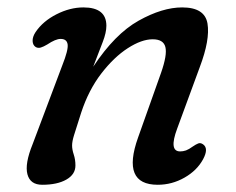

<svg xmlns="http://www.w3.org/2000/svg" viewBox="-20 -488 638 518"><path d="M76.5 -361Q68.5 -366 68 -377.2Q67.5 -388.5 76 -401.5Q96 -431 132.5 -449.5Q169 -468 205 -468Q267 -468 267 -418.5Q267 -400 257.2 -374.8Q247.5 -349.5 231.5 -308Q290 -396.5 354 -432.2Q418 -468 471.5 -468Q532.5 -468 539.8 -424.5Q547 -381 519 -307L458 -141Q435 -79.5 466 -79.5Q474 -79.5 481.8 -82.2Q489.5 -85 500.5 -93Q508.5 -98.5 514.8 -101Q521 -103.5 528 -98.5Q543.5 -87.5 528 -58.5Q511.5 -28 477.8 -8.8Q444 10.5 405.5 10.5Q307 10.5 352.5 -117L414.5 -291.5Q431.5 -340 426.2 -361Q421 -382 392 -382Q362 -382 324.8 -358Q287.5 -334 253.2 -289.5Q219 -245 199 -184Q185 -140.5 179.8 -123.5Q174.5 -106.5 174.5 -95.5Q174.5 -84.5 179 -71Q183.5 -57.5 183.5 -41.5Q183.5 -17.5 159 -3.5Q134.5 10.5 94 10.5Q61.5 10.5 54 -17.8Q46.5 -46 68 -99L148 -311.5Q164.5 -353 162.5 -368Q160.5 -383 143.5 -383Q130 -383 107.5 -368Q97.5 -362 90.2 -359.8Q83 -357.5 76.5 -361Z"/></svg>

Font: Fraunces 9pt S100
Style: Italic
Weight: 400
Italic angle: -16°
Version: Version 1.000; ttfautohint (v1.8.3)